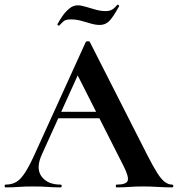

<svg xmlns="http://www.w3.org/2000/svg" viewBox="-28 -811 770 831"><path d="M218 -299 233 -327H439L446 -299ZM717 -12Q722 -12 722 -6Q722 0 717 0Q687 0 654.5 -2Q622 -4 592 -4Q558 -4 533 -2Q508 0 477 0Q473 0 473 -6Q473 -12 477 -12Q518 -12 524.5 -28.5Q531 -45 506 -94L303 -495L352 -581L153 -142Q126 -82 152 -47Q178 -12 234 -12Q239 -12 239 -6Q239 0 234 0Q204 0 179 -2Q154 -4 116 -4Q77 -4 53.5 -2Q30 0 -4 0Q-8 0 -8 -6Q-8 -12 -4 -12Q23 -12 42.5 -23.5Q62 -35 81.5 -65.5Q101 -96 126 -152L343 -629Q344 -632 352 -632.5Q360 -633 361 -629L611 -137Q635 -90 652.5 -62.5Q670 -35 685.5 -23.5Q701 -12 717 -12ZM429 -763Q446 -763 456.5 -769Q467 -775 480 -790Q482 -792 485.5 -789Q489 -786 487 -783Q460 -734 443.5 -718.5Q427 -703 404 -703Q386 -703 365.5 -709Q345 -715 323.5 -721Q302 -727 279 -727Q257 -727 248.5 -720Q240 -713 228 -700Q226 -699 222.5 -702Q219 -705 221 -707Q229 -722 242 -741Q255 -760 272 -774Q289 -788 308 -788Q322 -788 342 -782Q362 -776 385 -769.5Q408 -763 429 -763Z"/></svg>

Font: Cormorant Light
Style: Regular
Weight: 300
Designer: Christian Thalmann (Catharsis Fonts)
Foundry: Catharsis Fonts
Version: Version 4.000